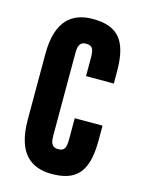

<svg xmlns="http://www.w3.org/2000/svg" viewBox="-92 -611 499 674"><g transform="rotate(15 157.5 -273.5)"><path d="M133 -126C133 -106 134 -82 161 -82C184 -82 190 -93 190 -126V-202H291V-149C291 -88 280 -49 258 -25C236 -1 204 8 161 8C125 8 92 -2 69 -27C46 -52 32 -93 32 -154V-393C32 -454 46 -495 69 -520C92 -545 125 -555 161 -555C204 -555 236 -546 258 -522C280 -498 291 -459 291 -398V-355H190V-421C190 -454 184 -465 161 -465C134 -465 133 -441 133 -421Z"/></g></svg>

Font: League Gothic
Style: Regular
Weight: 400
Designer: The League of Moveable Type
Version: Version 1.560;PS 001.560;hotconv 1.0.56;makeotf.lib2.0.21325